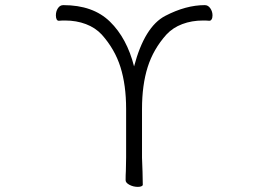

<svg xmlns="http://www.w3.org/2000/svg" viewBox="-20 -725 1040 749"><path d="M377 -590Q352 -617 315 -631Q278 -645 234 -645Q218 -645 210 -644H209Q204 -644 201 -649.5Q198 -655 198 -665Q198 -681 206 -693Q214 -705 227 -705Q343 -705 409 -640.5Q475 -576 503 -466Q544 -621 624.5 -663Q705 -705 779 -705Q792 -705 800.5 -692.5Q809 -680 809 -665Q809 -655 805.5 -649.5Q802 -644 797 -644H796Q788 -645 772 -645Q728 -645 691 -631Q654 -617 629 -590Q578 -533 556 -463Q534 -393 534 -300V-110L536 -55L537 -4Q537 -1 532 1.5Q527 4 518 4Q500 4 485 -4Q470 -12 470 -22Q470 -43 471 -58L472 -111V-300Q472 -393 450 -463Q428 -533 377 -590Z"/></svg>

Font: JyunsaiKaai Light
Style: Regular
Weight: 300
Designer: Fontworks Inc.
Version: Version 0.030;April 7, 2024;FontCreator 14.0.0.2901 64-bit